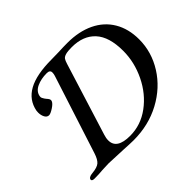

<svg xmlns="http://www.w3.org/2000/svg" viewBox="-144 -873 1098 1098"><g transform="rotate(-45 405.5 -324.0)"><path d="M304 4Q204 -1 184 -1Q167 -1 131 1Q103 4 66 4Q45 4 45 -7Q45 -15 54 -20.5Q63 -26 78 -27Q121 -31 138 -46Q155 -61 167 -98L320 -572Q324 -584 324 -596Q324 -616 298 -616Q252 -616 217.5 -600Q183 -584 177 -552Q175 -543 178.5 -536Q182 -529 186 -523Q190 -517 192 -515Q201 -505 204.5 -498.5Q208 -492 206 -484Q201 -469 175.5 -452.5Q150 -436 138 -436Q122 -436 113 -452.5Q104 -469 104 -491Q104 -501 105 -506Q119 -579 185 -615.5Q251 -652 375 -652L430 -653Q472 -655 504 -655Q597 -655 666 -622Q735 -589 772 -526.5Q809 -464 809 -379Q809 -277 753 -188Q697 -99 598.5 -46Q500 7 378 7Q363 7 343.5 6Q324 5 304 4ZM698 -397Q698 -510 647.5 -565Q597 -620 505 -620Q471 -620 454 -615Q437 -610 430.5 -600.5Q424 -591 418 -571L282 -135Q275 -114 275 -95Q275 -25 382 -25Q469 -25 541.5 -78.5Q614 -132 656 -218.5Q698 -305 698 -397Z"/></g></svg>

Font: EB Garamond Medium
Style: Italic
Weight: 500
Italic angle: -17.2°
Designer: Georg Duffner and Octavio Pardo
Foundry: Georg Duffner
Version: Version 1.000